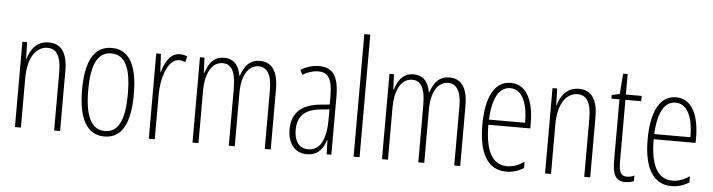

<svg xmlns="http://www.w3.org/2000/svg" viewBox="-47 -968 4406 1186"><g transform="rotate(5 2156.0 -375.0)"><path d="M233 -539C158 -539 120 -483 104 -425H102L99 -529H70V0H107V-305C107 -439 160 -505 229 -505C282 -505 313 -463 313 -362V0H350V-373C350 -488 308 -539 233 -539Z M784 -265C784 -437 737 -539 624 -539C515 -539 463 -444 463 -267C463 -84 518 10 625 10C732 10 784 -82 784 -265ZM501 -267C501 -421 537 -505 624 -505C714 -505 747 -416 747 -266C747 -101 709 -24 625 -24C540 -24 501 -108 501 -267Z M1046 -537C983 -537 954 -471 937 -416H935L929 -529H900V0H937V-278C937 -381 975 -500 1045 -500C1059 -500 1074 -495 1083 -491L1092 -527C1077 -535 1060 -537 1046 -537Z M1543 -539C1478 -539 1447 -497 1426 -437H1423C1415 -491 1387 -539 1320 -539C1249 -539 1222 -483 1206 -435H1203L1199 -529H1171V0H1208V-326C1208 -417 1239 -505 1315 -505C1362 -505 1396 -471 1396 -354V0H1433V-332C1433 -438 1473 -505 1538 -505C1585 -505 1619 -467 1619 -367V0H1656V-371C1656 -487 1615 -539 1543 -539Z M1908 -539C1871 -539 1830 -527 1796 -506L1810 -476C1847 -498 1880 -506 1906 -506C1969 -506 1995 -468 1995 -356V-308L1934 -302C1824 -291 1761 -238 1761 -133C1761 -59 1797 10 1880 10C1952 10 1983 -38 1998 -89H2000L2003 0H2032V-359C2032 -487 1996 -539 1908 -539ZM1936 -272 1996 -278V-218C1996 -100 1964 -21 1886 -21C1832 -21 1799 -61 1799 -134C1799 -218 1843 -262 1936 -272Z M2207 0V-760H2170V0Z M2718 -539C2653 -539 2622 -497 2601 -437H2598C2590 -491 2562 -539 2495 -539C2424 -539 2397 -483 2381 -435H2378L2374 -529H2346V0H2383V-326C2383 -417 2414 -505 2490 -505C2537 -505 2571 -471 2571 -354V0H2608V-332C2608 -438 2648 -505 2713 -505C2760 -505 2794 -467 2794 -367V0H2831V-371C2831 -487 2790 -539 2718 -539Z M3098 -539C2995 -539 2945 -433 2945 -264C2945 -97 2997 10 3117 10C3159 10 3195 -3 3225 -22V-61C3189 -36 3155 -24 3119 -24C3027 -24 2982 -109 2982 -269H3242V-303C3242 -425 3204 -539 3098 -539ZM3098 -506C3176 -506 3208 -412 3207 -301H2983C2989 -439 3031 -506 3098 -506Z M3520 -539C3445 -539 3407 -483 3391 -425H3389L3386 -529H3357V0H3394V-305C3394 -439 3447 -505 3516 -505C3569 -505 3600 -463 3600 -362V0H3637V-373C3637 -488 3595 -539 3520 -539Z M3862 -24C3822 -24 3812 -53 3812 -115V-496H3910V-529H3812V-656H3784L3774 -529L3725 -519V-496H3775V-116C3775 -33 3793 10 3856 10C3877 10 3893 6 3908 -1V-35C3897 -29 3879 -24 3862 -24Z M4123 -539C4020 -539 3970 -433 3970 -264C3970 -97 4022 10 4142 10C4184 10 4220 -3 4250 -22V-61C4214 -36 4180 -24 4144 -24C4052 -24 4007 -109 4007 -269H4267V-303C4267 -425 4229 -539 4123 -539ZM4123 -506C4201 -506 4233 -412 4232 -301H4008C4014 -439 4056 -506 4123 -506Z"/></g></svg>

Font: Noto Sans Thai Looped ExtraCondensed ExtraLight
Style: Regular
Weight: 200
Width: 2
Designer: Sasikarn Vongin, Ben Mitchell
Foundry: The Fontpad Ltd
Version: Version 1.001